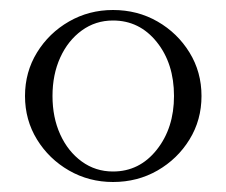

<svg xmlns="http://www.w3.org/2000/svg" viewBox="-20 -734 452 384"><path d="M206 -714Q255 -714 295 -691Q335 -668 359 -629Q383 -590 383 -542Q383 -494 359 -455Q335 -416 295 -393Q255 -370 206 -370Q158 -370 118 -393Q78 -416 54 -455Q30 -494 30 -542Q30 -590 54 -629Q78 -668 118 -691Q158 -714 206 -714ZM206 -391Q259 -391 293.5 -434.5Q328 -478 328 -542Q328 -607 293.5 -650Q259 -693 206 -693Q171 -693 143.5 -673Q116 -653 100.5 -619Q85 -585 85 -542Q85 -499 100.5 -465Q116 -431 143.5 -411Q171 -391 206 -391Z"/></svg>

Font: Cinzel
Style: Regular
Weight: 400
Designer: Natanael Gama
Version: Version 2.000